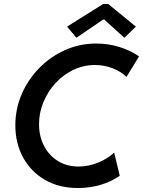

<svg xmlns="http://www.w3.org/2000/svg" viewBox="-20 -949 728 977"><path d="M377.4 7.8Q280.3 7.8 208.5 -33.9Q136.7 -75.7 97.4 -147.9Q58.1 -220.2 58.1 -311.5Q58.1 -395 90.3 -469.7Q122.6 -544.4 179.4 -602.5Q236.3 -660.6 310.8 -694.1Q385.3 -727.5 470.2 -727.5Q530.8 -727.5 587.4 -710Q644 -692.4 687.5 -662.1L623.5 -557.6Q596.7 -584.5 554 -601.3Q511.2 -618.2 463.4 -618.2Q404.8 -618.2 353.3 -593.5Q301.8 -568.8 262.7 -526.4Q223.6 -483.9 201.2 -429.9Q178.7 -376 178.7 -317.4Q178.7 -255.4 203.9 -206.8Q229 -158.2 274.4 -129.9Q319.8 -101.6 379.4 -101.6Q429.2 -101.6 477.5 -120.8Q525.9 -140.1 561 -172.4L589.4 -54.7Q547.4 -24.9 491.9 -8.5Q436.5 7.8 377.4 7.8ZM368.7 -756.8 321.3 -813.5 504.9 -928.7H530.8L671.4 -813.5L612.8 -756.8L510.3 -849.6H504.9Z"/></svg>

Font: Reddit Sans SemiBold
Style: Italic
Weight: 600
Italic angle: -11.25°
Designer: Stephen Hutchings
Version: Version 1.013